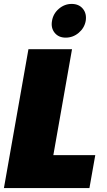

<svg xmlns="http://www.w3.org/2000/svg" viewBox="-20 -959 546 979"><path d="M125 -708H347.2L252 -168H465.8L436 0H0ZM314.9 -767.1Q278.8 -767.1 258.8 -791.7Q238.8 -816.4 245.1 -852.1Q251 -889.2 280 -914.1Q309.1 -939 345.2 -939Q382.3 -939 402.6 -914.3Q422.9 -889.6 417 -852.1Q410.2 -815.9 381.1 -791.5Q352.1 -767.1 314.9 -767.1Z"/></svg>

Font: SVN-Poppins Black
Style: Italic
Weight: 900
Italic angle: -10°
Designer: Ninad Kale (Devanagari), Jonny Pinhorn (Latin)
Foundry: Indian Type Foundry
Version: Version 3.002 2017